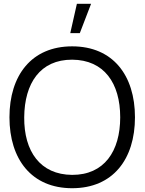

<svg xmlns="http://www.w3.org/2000/svg" viewBox="-20 -980 764 1015"><path d="M386.5 -960 351.5 -805H402L461.5 -960ZM361.5 15C577 15 693.5 -138.5 693.5 -360C693.5 -581.5 577 -735 361.5 -735C146.5 -735 30 -581.5 30 -360C30 -138.5 146.5 15 361.5 15ZM361.5 -55.5C192.5 -56.5 106.5 -180 108 -360C109.5 -540 192.5 -665 361.5 -664.5C530.5 -663.5 615.5 -540 615.5 -360C615.5 -180 530.5 -55 361.5 -55.5Z"/></svg>

Font: Hauora
Style: Regular
Weight: 400
Designer: Mikhail Sharanda
Foundry: WCYS & Co.
Version: Version 1.010